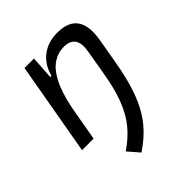

<svg xmlns="http://www.w3.org/2000/svg" viewBox="-210 -652 1006 1006"><g transform="rotate(-45 293.0 -149.0)"><path d="M40.5 0 131.8 -517.6H202.1L193.8 -388.7H202.6Q220.2 -455.1 267.8 -491.2Q315.4 -527.3 384.3 -527.3Q546.9 -527.3 514.2 -340.3L490.2 -202.1Q470.7 -88.9 441.2 -9.3Q411.6 70.3 366 127.2Q320.3 184.1 252 229L197.8 166.5Q257.3 126.5 297.1 77.6Q336.9 28.8 362.5 -38.6Q388.2 -106 404.3 -201.2L428.7 -344.2Q447.3 -450.7 355 -450.7Q312.5 -450.7 275.4 -426.3Q238.3 -401.9 209 -345.5Q179.7 -289.1 160.2 -192.9L126 0Z"/></g></svg>

Font: Cascadia Mono PL SemiLight
Style: Italic
Weight: 350
Italic angle: -10°
Monospace: yes
Designer: Aaron Bell
Foundry: Saja Typeworks
Version: Version 2404.023; ttfautohint (v1.8.4)